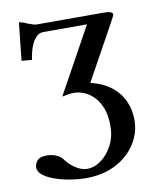

<svg xmlns="http://www.w3.org/2000/svg" viewBox="-95 -745 822 1025"><g transform="rotate(-10 316.0 -233.0)"><path d="M532 -646Q559 -646 570.5 -641.5Q582 -637 582 -629Q582 -624 575.5 -611.5Q569 -599 562 -586L398 -289Q466 -273 510 -238Q554 -203 575 -155.5Q596 -108 596 -54Q596 15 558 75Q520 135 450.5 171.5Q381 208 285 208Q252 208 209.5 201.5Q167 195 127 182Q87 169 61 149.5Q35 130 35 105Q35 86 49.5 69Q64 52 101 52Q128 52 152 62Q176 72 187 88Q209 119 241 139.5Q273 160 303 160Q342 160 379 133Q416 106 440 59.5Q464 13 464 -45Q464 -103 448 -143Q432 -183 407 -207Q382 -231 354.5 -241.5Q327 -252 304 -252Q295 -252 283 -251Q271 -250 238 -243L435 -600H198Q177 -600 161.5 -585Q146 -570 136 -548.5Q126 -527 120.5 -504Q115 -481 113 -464L57 -469L79 -674Q107 -668 112 -664.5Q117 -661 124 -659Q138 -654 150 -650Q162 -646 168 -646Z"/></g></svg>

Font: Libertinus Serif SemiBold
Style: Regular
Weight: 600
Designer: Philipp H. Poll, Khaled Hosny
Foundry: Caleb Maclennan
Version: Version 7.051;RELEASE